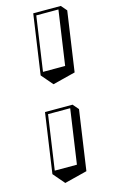

<svg xmlns="http://www.w3.org/2000/svg" viewBox="-138 -913 617 1030"><g transform="rotate(-15 170.0 -398.0)"><path d="M35.6 0 62.8 31.8 90.1 63.6 215.8 31.8 263.7 -300.2 236.4 -332H83.4ZM111.7 -528 138.9 -496.2 166.1 -464.4 291.9 -496.2 339.8 -828.2 312.5 -860H159.5ZM128.8 -543 172.4 -845H295.4L251.8 -543ZM52.7 -15 96.3 -317H219.3L175.7 -15Z"/></g></svg>

Font: Blink
Style: 3DObl
Weight: 400
Designer: Mew Too
Foundry: Cannot Into Space Fonts
Version: Version 001.000